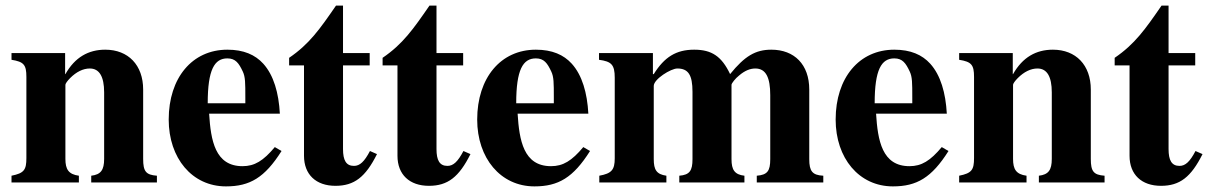

<svg xmlns="http://www.w3.org/2000/svg" viewBox="-20 -650 4305 684"><path d="M539 0V-24C500 -27 490 -39 490 -84V-331C490 -418 437 -473 355 -473C295 -473 247 -446 213 -386H212V-461H21V-437C65 -430 74 -419 74 -376V-87C74 -45 66 -33 21 -24V0H261V-24C224 -29 213 -47 213 -84V-348C213 -352 220 -362 230 -372C252 -394 276 -406 300 -406C334 -406 351 -377 351 -321V-84C351 -44 339 -28 305 -24V0Z M959 -126C918 -77 887 -58 844 -58C746 -58 731 -150 725 -245H977C973 -319 955 -382 918 -423C889 -455 848 -473 790 -473C665 -473 581 -373 581 -224C581 -87 664 14 785 14C870 14 923 -17 983 -112ZM854 -282H720C720 -402 744 -442 790 -442C819 -442 831 -425 845 -395C854 -376 854 -355 854 -303Z M1298 -112C1278 -74 1262 -59 1241 -59C1213 -59 1202 -79 1202 -119V-417H1297V-461H1202V-630H1177C1119 -546 1082 -493 1010 -444V-417H1063V-95C1063 -28 1106 12 1175 12C1242 12 1282 -19 1323 -101Z M1631 -112C1611 -74 1595 -59 1574 -59C1546 -59 1535 -79 1535 -119V-417H1630V-461H1535V-630H1510C1452 -546 1415 -493 1343 -444V-417H1396V-95C1396 -28 1439 12 1508 12C1575 12 1615 -19 1656 -101Z M2058 -126C2017 -77 1986 -58 1943 -58C1845 -58 1830 -150 1824 -245H2076C2072 -319 2054 -382 2017 -423C1988 -455 1947 -473 1889 -473C1764 -473 1680 -373 1680 -224C1680 -87 1763 14 1884 14C1969 14 2022 -17 2082 -112ZM1953 -282H1819C1819 -402 1843 -442 1889 -442C1918 -442 1930 -425 1944 -395C1953 -376 1953 -355 1953 -303Z M2913 0V-24C2874 -26 2863 -40 2863 -83V-331C2863 -420 2810 -473 2728 -473C2671 -473 2633 -450 2581 -386C2551 -449 2516 -473 2453 -473C2389 -473 2347 -447 2309 -386H2306V-461H2114V-437C2158 -431 2170 -420 2170 -373V-86C2170 -45 2159 -32 2115 -24V0H2354V-24C2319 -29 2309 -45 2309 -83V-344C2309 -368 2370 -406 2393 -406C2432 -406 2447 -383 2447 -323V-83C2447 -42 2437 -27 2400 -24V0H2632V-24C2597 -28 2586 -45 2586 -83V-348C2586 -353 2600 -371 2613 -381C2634 -399 2653 -406 2671 -406C2709 -406 2724 -373 2724 -311V-83C2724 -41 2714 -27 2676 -24V0Z M3335 -126C3294 -77 3263 -58 3220 -58C3122 -58 3107 -150 3101 -245H3353C3349 -319 3331 -382 3294 -423C3265 -455 3224 -473 3166 -473C3041 -473 2957 -373 2957 -224C2957 -87 3040 14 3161 14C3246 14 3299 -17 3359 -112ZM3230 -282H3096C3096 -402 3120 -442 3166 -442C3195 -442 3207 -425 3221 -395C3230 -376 3230 -355 3230 -303Z M3915 0V-24C3876 -27 3866 -39 3866 -84V-331C3866 -418 3813 -473 3731 -473C3671 -473 3623 -446 3589 -386H3588V-461H3397V-437C3441 -430 3450 -419 3450 -376V-87C3450 -45 3442 -33 3397 -24V0H3637V-24C3600 -29 3589 -47 3589 -84V-348C3589 -352 3596 -362 3606 -372C3628 -394 3652 -406 3676 -406C3710 -406 3727 -377 3727 -321V-84C3727 -44 3715 -28 3681 -24V0Z M4239 -112C4219 -74 4203 -59 4182 -59C4154 -59 4143 -79 4143 -119V-417H4238V-461H4143V-630H4118C4060 -546 4023 -493 3951 -444V-417H4004V-95C4004 -28 4047 12 4116 12C4183 12 4223 -19 4264 -101Z"/></svg>

Font: XITS
Style: Bold
Weight: 700
Designer: MicroPress Inc., with final additions and corrections provided by Coen Hoffman, Elsevier (retired)
Version: Version 1.107